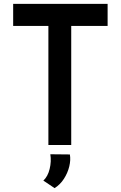

<svg xmlns="http://www.w3.org/2000/svg" viewBox="-20 -749 623 992"><path d="M48 -729H536V-615H348V0H230V-615H48ZM262 223 204 184Q227 163 236.5 124Q246 85 240 48L341 49Q346 77 338 110.5Q330 144 310.5 174.5Q291 205 262 223Z"/></svg>

Font: Reem Kufi Fun Medium
Style: Regular
Weight: 500
Designer: Khaled Hosny
Version: Version 1.005